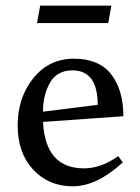

<svg xmlns="http://www.w3.org/2000/svg" viewBox="-20 -638 490 674"><path d="M275 -47Q335 -47 395 -90L411 -68Q320 16 235.5 16Q151 16 96.5 -42.5Q42 -101 42 -198Q42 -295 97 -363.5Q152 -432 239.5 -432Q327 -432 370 -377.5Q413 -323 413 -230L131 -210Q139 -47 275 -47ZM234 -391Q181 -391 156 -348.5Q131 -306 131 -246L323 -270Q323 -391 234 -391ZM110 -557 121 -618H371L360 -557Z"/></svg>

Font: Buenard
Style: Regular
Weight: 400
Designer: Gustavo Ibarra
Foundry: FontFuror
Version: Version 1.001 2011